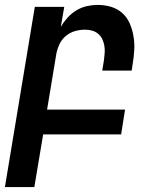

<svg xmlns="http://www.w3.org/2000/svg" viewBox="-31 -548 651 783"><path d="M-11 215 111 -520H231L217 -439Q229 -459 245 -476.5Q261 -494 281 -506Q301 -518 323.5 -523Q346 -528 367 -528Q396 -528 422.5 -520Q449 -512 468.5 -494Q488 -476 498.5 -451.5Q509 -427 513.5 -399.5Q518 -372 516.5 -344Q515 -316 510 -287L506 -260H386L393 -303Q395 -318 396 -333Q397 -348 394.5 -362Q392 -376 386 -388.5Q380 -401 369.5 -410Q359 -419 345 -423Q331 -427 316 -427Q296 -427 276 -421.5Q256 -416 239 -402.5Q222 -389 212.5 -369.5Q203 -350 199 -330L161 -101H479L463 0H145L109 215Z"/></svg>

Font: Iosevka Extended Oblique
Style: Bold
Weight: 700
Width: 7
Italic angle: -9°
Monospace: yes
Designer: Belleve Invis
Foundry: Belleve Invis
Version: Version 32.5.0; ttfautohint (v1.8.4)